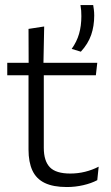

<svg xmlns="http://www.w3.org/2000/svg" viewBox="-20 -725 436 754"><path d="M346 -705Q347 -698.5 348.5 -687.8Q350 -677 350 -664Q350 -622.5 338 -587.8Q326 -553 297.5 -522L261.5 -533Q281.5 -561 290.5 -592.2Q299.5 -623.5 299.5 -661.5Q299.5 -673 298.8 -683.5Q298 -694 296 -705ZM242.5 9.5Q189 9.5 155.8 -6.5Q122.5 -22.5 107.2 -55.5Q92 -88.5 92 -137.5V-455.5H152V-144.5Q152 -93 175.8 -68.2Q199.5 -43.5 256 -43.5Q286 -43.5 314.2 -50.5Q342.5 -57.5 367.5 -70.5L362 -17.5Q338.5 -5 307 2.2Q275.5 9.5 242.5 9.5ZM8.5 -429.5V-478.5H362L356.5 -429.5ZM92.5 -471.5 92 -611.5 153.5 -621 150.5 -471.5Z"/></svg>

Font: Anek Latin Medium Light
Style: Regular
Weight: 300
Version: Version 1.003